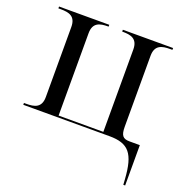

<svg xmlns="http://www.w3.org/2000/svg" viewBox="-133 -655 944 984"><g transform="rotate(20 339.0 -163.0)"><path d="M643 180 645 210H655V-10H599C562 -10 550 -25 550 -73V-459C550 -518 588 -526 632 -526H645V-536H371V-526H374C418 -526 456 -518 456 -459V-10H212V-459C212 -518 250 -526 294 -526H297V-536H23V-526H36C80 -526 118 -518 118 -459V-77C118 -18 80 -10 36 -10H23V0H493C598 0 634 43 643 180Z"/></g></svg>

Font: Noto Serif Display
Style: Regular
Weight: 400
Designer: Monotype Design Team
Foundry: Monotype Imaging Inc.
Version: Version 2.009